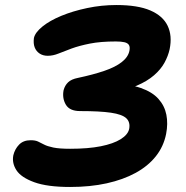

<svg xmlns="http://www.w3.org/2000/svg" viewBox="-20 -732 740 764"><path d="M259 12Q168 12 116 -7Q64 -26 45.5 -54.5Q27 -83 33 -114Q39 -139 56 -156.5Q73 -174 102 -174Q120 -174 131 -169Q142 -164 155 -157Q168 -150 192 -145Q216 -140 259 -140Q331 -140 381 -150Q431 -160 460 -178Q489 -196 494 -219Q499 -246 482.5 -261.5Q466 -277 421.5 -283.5Q377 -290 299 -290Q257 -290 242 -315.5Q227 -341 233 -373Q238 -392 251 -404.5Q264 -417 290 -422Q351 -435 395 -450Q439 -465 464.5 -485Q490 -505 495 -530Q498 -545 493 -553Q488 -561 475 -564Q462 -567 441 -567Q380 -567 337.5 -558.5Q295 -550 265 -539Q235 -528 213 -519Q191 -510 170 -510Q151 -510 137.5 -519Q124 -528 118 -543.5Q112 -559 115 -581Q120 -603 149 -626.5Q178 -650 224 -669Q270 -688 327 -700Q384 -712 443 -712Q528 -712 578 -690.5Q628 -669 647 -629.5Q666 -590 655 -536Q649 -509 634.5 -482.5Q620 -456 593 -432.5Q566 -409 524 -391Q482 -373 422 -364L425 -398Q494 -398 540 -382Q586 -366 610.5 -338.5Q635 -311 642 -275.5Q649 -240 641 -199Q631 -149 600 -110Q569 -71 519.5 -44Q470 -17 404.5 -2.5Q339 12 259 12Z"/></svg>

Font: Shantell Sans Light
Style: Bold Italic
Weight: 700
Italic angle: -11°
Version: Version 1.011;[c5ecc13dd]